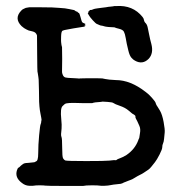

<svg xmlns="http://www.w3.org/2000/svg" viewBox="-20 -590 587 633"><path d="M117 -195 116 -202Q116 -203 113.5 -215Q111 -227 110 -239.5Q109 -252 109 -254.5Q109 -257 108.5 -290Q108 -323 107.5 -327Q107 -331 106.5 -336Q106 -341 105.5 -342.5Q105 -344 104.5 -349Q104 -354 103.5 -354Q103 -354 102.5 -411.5Q102 -469 102 -473Q99 -484 87 -486.5Q75 -489 74.5 -489.5Q74 -490 67 -493Q60 -496 51 -504Q25 -530 51 -556Q54 -559 54.5 -559Q55 -559 59.5 -561.5Q64 -564 65 -564Q66 -564 70.5 -565Q75 -566 76.5 -566Q78 -566 113 -566Q148 -566 151.5 -565.5Q155 -565 175.5 -564Q196 -563 208.5 -560Q221 -557 223 -557Q225 -557 225 -556.5Q225 -556 227 -555Q229 -554 230 -553Q231 -552 233 -552Q235 -552 236 -550Q237 -548 239.5 -547.5Q242 -547 245.5 -533.5Q249 -520 250.5 -517.5Q252 -515 262 -511Q256 -511 264 -507Q259 -507 259 -505.5Q259 -504 261 -503H259L257 -502Q241 -499 235 -498.5Q229 -498 222.5 -496.5Q216 -495 203.5 -493Q191 -491 186.5 -489Q182 -487 181.5 -471Q181 -455 181.5 -451.5Q182 -448 182.5 -443Q183 -438 183.5 -438Q184 -438 184.5 -435Q185 -432 185 -395.5Q185 -359 184.5 -354.5Q184 -350 187 -343Q190 -336 196 -334.5Q202 -333 219 -332.5Q236 -332 236.5 -331.5Q237 -331 240.5 -331Q244 -331 244.5 -331.5Q245 -332 268 -332Q291 -332 299 -332Q316 -332 317 -331.5Q318 -331 327 -329.5Q336 -328 340.5 -327.5Q345 -327 362 -326Q410 -326 460 -287Q470 -280 481 -267.5Q492 -255 493 -251Q494 -247 496.5 -242.5Q499 -238 499.5 -238Q500 -238 507.5 -225Q515 -212 519.5 -187.5Q524 -163 523 -153.5Q522 -144 521 -133Q520 -122 517.5 -117Q515 -112 515 -105Q515 -98 506 -80.5Q497 -63 491 -55.5Q485 -48 479.5 -41Q474 -34 469 -30.5Q464 -27 461.5 -25.5Q459 -24 454 -20.5Q449 -17 441.5 -13.5Q434 -10 424.5 -4Q415 2 411 3Q407 4 403 6Q399 8 393 10Q387 12 386 13Q385 14 378 16L360 18Q360 18 355 18.5Q350 19 343.5 20.5Q337 22 324.5 22.5Q312 23 308 22Q304 21 283 21Q262 21 254 23H194Q134 23 129.5 22Q125 21 110.5 21Q96 21 93 22Q90 23 76.5 22.5Q63 22 52 13Q28 -5 36 -29Q39 -37 40.5 -37Q42 -37 45.5 -40.5Q49 -44 49 -44Q49 -44 53.5 -47.5Q58 -51 60.5 -51.5Q63 -52 65.5 -52.5Q68 -53 73 -53Q97 -55 97 -56.5Q97 -58 98 -58Q106 -58 106 -85Q106 -112 109 -144Q112 -176 114 -180.5Q116 -185 116 -190ZM312 -254Q291 -253 284 -250H253Q223 -251 210 -250.5Q197 -250 193 -246.5Q189 -243 187 -241Q178 -234 182 -197Q184 -177 183 -166Q180 -144 182.5 -139Q185 -134 185 -103.5Q185 -73 188 -68Q191 -63 195 -61Q201 -59 264 -59Q327 -59 340.5 -60.5Q354 -62 354.5 -62Q355 -62 358 -62Q363 -61 364.5 -63Q366 -65 376 -68.5Q386 -72 397 -79Q425 -98 436 -128L437 -131L439 -135Q439 -137 441.5 -151Q444 -165 439.5 -175Q435 -185 433 -189.5Q431 -194 428.5 -198Q426 -202 426.5 -205.5Q427 -209 422 -212Q417 -215 416 -215.5Q415 -216 404 -225.5Q393 -235 375.5 -241Q358 -247 354.5 -250Q351 -253 335 -254Q319 -255 318.5 -255Q318 -255 312 -254ZM357 -570Q362 -570 363 -570Q418 -574 450 -534Q454 -529 454.5 -524.5Q455 -520 458 -516Q465 -510 467 -499Q469 -488 471.5 -477Q474 -466 475 -460.5Q476 -455 479 -445Q487 -414 470 -396Q450 -376 425 -390Q419 -393 413 -400Q407 -407 403 -424Q399 -441 398 -445.5Q397 -450 394.5 -464.5Q392 -479 388.5 -485.5Q385 -492 373 -495Q361 -498 359.5 -499Q358 -500 355 -500Q348 -500 337.5 -501Q327 -502 323 -503.5Q319 -505 314.5 -505.5Q310 -506 306.5 -508Q303 -510 299.5 -511Q296 -512 286 -523Q276 -534 272.5 -540.5Q269 -547 269 -547Q269 -547 270.5 -547Q272 -547 271 -549.5Q270 -552 271.5 -552Q273 -552 273.5 -552.5Q274 -553 274 -554Q274 -555 275 -555Q276 -555 276 -556Q276 -557 277 -557Q283 -557 283 -557.5Q283 -558 285 -558.5Q287 -559 289 -560Q291 -561 301.5 -562.5Q312 -564 316.5 -564.5Q321 -565 329 -566Q337 -567 337.5 -567.5Q338 -568 343 -568L352 -569Z"/></svg>

Font: TT2020 Style E
Style: Regular
Weight: 400
Version: Version 00.2